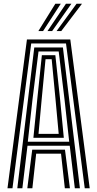

<svg xmlns="http://www.w3.org/2000/svg" viewBox="-20 -1012 522 1032"><path d="M20.2 0 124.8 -800H357.8L462.2 0H435.5L334.8 -778.5H147.8L47 0ZM73 0 164.2 -756.8H318.2L409.5 0H382.2L354.8 -228.8H127.8L100.2 0ZM129.5 -250H352L326.5 -480.2L295.5 -735.5H187L155 -480.2ZM159.5 -271.2 180.5 -480.2 205 -715.2H277.5L302.8 -480.2L323 -271.2ZM187 -292.5H295.5L278.2 -480.2L257.8 -693.8H224.8L204.2 -480.2ZM126.8 0 153.2 -207.5H329.2L355.8 0H328.5L308 -186.2H174.5L154 0ZM186.2 -845 277.5 -992H306.8L211.5 -845ZM284 -845 391.5 -992H420.8L309.2 -845ZM235.2 -845 334.5 -992H363.8L260.2 -845Z"/></svg>

Font: Big Shoulders Inline Text ExtraBold
Style: Regular
Weight: 800
Designer: Patric King
Foundry: XO Type Co
Version: Version 1.000